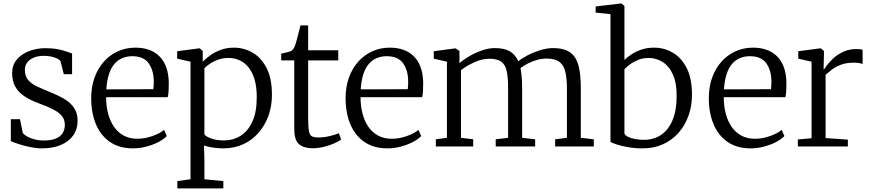

<svg xmlns="http://www.w3.org/2000/svg" viewBox="-20 -839 4986 1100"><path d="M220.5 11Q189 11 153.8 3.8Q118.5 -3.5 88.2 -13.2Q58 -23 42 -30.5V-156H94.5L110.5 -78Q117 -67.5 135 -57.2Q153 -47 178 -40.5Q203 -34 230 -34Q273.5 -34 300.2 -45.2Q327 -56.5 339.2 -76.8Q351.5 -97 351.5 -124Q351.5 -153.5 335 -174Q318.5 -194.5 285.5 -211.8Q252.5 -229 202.5 -247Q151 -266 117 -289.5Q83 -313 66.2 -345Q49.5 -377 49.5 -421.5Q49.5 -465.5 75.8 -497.2Q102 -529 145.8 -546Q189.5 -563 240.5 -563Q280 -563 310.5 -557Q341 -551 361.8 -543.5Q382.5 -536 393 -532.5V-414H345.5L327 -487.5Q322 -496.5 307.8 -503.5Q293.5 -510.5 273.8 -514.8Q254 -519 233 -519Q200.5 -519.5 175.5 -509.8Q150.5 -500 136.5 -482Q122.5 -464 122.5 -439.5Q122.5 -402.5 141.2 -380.8Q160 -359 189.8 -345Q219.5 -331 252.5 -317.5Q285.5 -304 316.2 -289.5Q347 -275 371.5 -256Q396 -237 410.2 -210.8Q424.5 -184.5 424.5 -147.5Q424.5 -98 399 -62.5Q373.5 -27 327.5 -8Q281.5 11 220.5 11Z M742 11Q664 11 610.5 -25.5Q557 -62 529.8 -127Q502.5 -192 502.5 -277Q502.5 -341.5 521.8 -394.8Q541 -448 575.2 -486.2Q609.5 -524.5 655.8 -545.2Q702 -566 755.5 -566Q844 -566 894 -515.8Q944 -465.5 947 -369Q947 -340.5 946 -319.2Q945 -298 941 -282H588Q588 -232 599.2 -188.8Q610.5 -145.5 632.8 -113Q655 -80.5 688.8 -62.2Q722.5 -44 766.5 -44Q809.5 -44 853.2 -59.5Q897 -75 920 -95L935.5 -59.5Q916.5 -40 885.8 -24.2Q855 -8.5 817.5 1.2Q780 11 742 11ZM589 -327 858.5 -328Q860 -336 860.5 -349.2Q861 -362.5 861 -371.5Q861 -434.5 832.2 -475.8Q803.5 -517 737.5 -517Q707 -517 681 -506.2Q655 -495.5 635.5 -472.8Q616 -450 604.2 -414Q592.5 -378 589 -327Z M996 240.5V198.5L1071.5 188V-485.5L995 -503V-545.5L1120.5 -562H1124.5L1141.5 -547V-485.5Q1158.5 -503 1184.2 -521.8Q1210 -540.5 1244.2 -553.2Q1278.5 -566 1321 -566Q1377 -566 1426.5 -537.8Q1476 -509.5 1507 -450Q1538 -390.5 1538 -295.5Q1538 -231.5 1518 -176Q1498 -120.5 1461.2 -78.2Q1424.5 -36 1373.2 -12.5Q1322 11 1259 11Q1231 11 1200 6.5Q1169 2 1149 -5.5L1151 80V188L1259.5 198.5V240.5ZM1262 -34.5Q1316 -34.5 1358.5 -61Q1401 -87.5 1426 -142.5Q1451 -197.5 1451 -282.5Q1451 -342 1438.2 -384.5Q1425.5 -427 1403 -454.2Q1380.5 -481.5 1351.2 -494.2Q1322 -507 1289 -507Q1257.5 -507 1230.5 -497.5Q1203.5 -488 1183 -474.2Q1162.5 -460.5 1151 -448V-69Q1158.5 -57 1189.8 -45.8Q1221 -34.5 1262 -34.5Z M1770.5 10.5Q1722.5 10.5 1694.2 -12Q1666 -34.5 1666 -99.5V-493H1591V-531.5Q1599.5 -533.5 1611.2 -536.2Q1623 -539 1633.5 -541.8Q1644 -544.5 1648 -547Q1653.5 -550.5 1657.2 -554.5Q1661 -558.5 1664.2 -564.2Q1667.5 -570 1670.5 -578.5Q1675 -590.5 1681.2 -614.2Q1687.5 -638 1693.2 -660.8Q1699 -683.5 1701.5 -693.5H1745.5V-551H1918V-493H1745.5V-165Q1745.5 -112.5 1749.8 -88.5Q1754 -64.5 1767 -58Q1780 -51.5 1806 -51.5Q1835.5 -51.5 1870.5 -59.8Q1905.5 -68 1921.5 -76L1934.5 -39.5Q1920 -28.5 1893.5 -17Q1867 -5.5 1834.5 2.5Q1802 10.5 1770.5 10.5Z M2199.5 11Q2121.5 11 2068 -25.5Q2014.5 -62 1987.2 -127Q1960 -192 1960 -277Q1960 -341.5 1979.2 -394.8Q1998.5 -448 2032.8 -486.2Q2067 -524.5 2113.2 -545.2Q2159.5 -566 2213 -566Q2301.5 -566 2351.5 -515.8Q2401.5 -465.5 2404.5 -369Q2404.5 -340.5 2403.5 -319.2Q2402.5 -298 2398.5 -282H2045.5Q2045.5 -232 2056.8 -188.8Q2068 -145.5 2090.2 -113Q2112.5 -80.5 2146.2 -62.2Q2180 -44 2224 -44Q2267 -44 2310.8 -59.5Q2354.5 -75 2377.5 -95L2393 -59.5Q2374 -40 2343.2 -24.2Q2312.5 -8.5 2275 1.2Q2237.5 11 2199.5 11ZM2046.5 -327 2316 -328Q2317.5 -336 2318 -349.2Q2318.5 -362.5 2318.5 -371.5Q2318.5 -434.5 2289.8 -475.8Q2261 -517 2195 -517Q2164.5 -517 2138.5 -506.2Q2112.5 -495.5 2093 -472.8Q2073.5 -450 2061.8 -414Q2050 -378 2046.5 -327Z M2477 0V-41L2540.5 -49.5V-485.5L2465 -503V-545.5L2589.5 -562L2612 -547.5L2612.5 -506.5L2611.5 -477Q2633.5 -496 2667.5 -516.2Q2701.5 -536.5 2740.5 -550Q2779.5 -563.5 2815.5 -563.5Q2868.5 -563.5 2900.5 -545.2Q2932.5 -527 2949.5 -488Q2967.5 -503.5 3000.8 -521Q3034 -538.5 3073.2 -551Q3112.5 -563.5 3149 -563.5Q3196 -563.5 3227 -549.8Q3258 -536 3275.5 -507.8Q3293 -479.5 3300.2 -436Q3307.5 -392.5 3307.5 -333V-49.5L3382 -41V0H3160.5V-41L3228 -49.5V-330Q3228 -386.5 3219.5 -425.2Q3211 -464 3185.8 -483.8Q3160.5 -503.5 3110.5 -503.5Q3083.5 -503.5 3056 -495.5Q3028.5 -487.5 3003.8 -475Q2979 -462.5 2962 -449Q2965 -433.5 2967.2 -415Q2969.5 -396.5 2970.5 -375.5Q2971.5 -354.5 2971.5 -331.5V-49.5L3046 -41V0H2820V-41L2891 -49.5V-332Q2891 -389 2884 -427Q2877 -465 2854.2 -483.8Q2831.5 -502.5 2784 -502.5Q2741.5 -502.5 2697 -482Q2652.5 -461.5 2621 -437V-49.5L2691 -41V0Z M3392.5 -767V-802L3536 -819H3539.5L3557.5 -805.5V-495.5Q3574 -512 3598.8 -528.2Q3623.5 -544.5 3655.8 -555.2Q3688 -566 3727.5 -566Q3784 -566 3833.5 -537.8Q3883 -509.5 3913.8 -450Q3944.5 -390.5 3944.5 -296Q3944.5 -232.5 3924.8 -176.8Q3905 -121 3868 -78.8Q3831 -36.5 3779 -12.8Q3727 11 3663 11Q3617 11 3577.2 4Q3537.5 -3 3510.8 -12Q3484 -21 3477.5 -27V-758ZM3695.5 -507Q3664 -507 3637 -496.2Q3610 -485.5 3589.5 -470.2Q3569 -455 3557.5 -442.5V-73.5Q3565 -57 3598 -47.5Q3631 -38 3668.5 -38Q3726 -38 3767.8 -66.5Q3809.5 -95 3832.8 -149.8Q3856 -204.5 3856.5 -282.5Q3858 -361 3835.8 -410.8Q3813.5 -460.5 3776.5 -483.8Q3739.5 -507 3695.5 -507Z M4280.5 11Q4202.5 11 4149 -25.5Q4095.5 -62 4068.2 -127Q4041 -192 4041 -277Q4041 -341.5 4060.2 -394.8Q4079.5 -448 4113.8 -486.2Q4148 -524.5 4194.2 -545.2Q4240.5 -566 4294 -566Q4382.5 -566 4432.5 -515.8Q4482.5 -465.5 4485.5 -369Q4485.5 -340.5 4484.5 -319.2Q4483.5 -298 4479.5 -282H4126.5Q4126.5 -232 4137.8 -188.8Q4149 -145.5 4171.2 -113Q4193.5 -80.5 4227.2 -62.2Q4261 -44 4305 -44Q4348 -44 4391.8 -59.5Q4435.5 -75 4458.5 -95L4474 -59.5Q4455 -40 4424.2 -24.2Q4393.5 -8.5 4356 1.2Q4318.5 11 4280.5 11ZM4127.5 -327 4397 -328Q4398.5 -336 4399 -349.2Q4399.5 -362.5 4399.5 -371.5Q4399.5 -434.5 4370.8 -475.8Q4342 -517 4276 -517Q4245.5 -517 4219.5 -506.2Q4193.5 -495.5 4174 -472.8Q4154.5 -450 4142.8 -414Q4131 -378 4127.5 -327Z M4551 0V-40L4629.5 -47V-485.5L4553.5 -503V-545.5L4678.5 -562H4682.5L4700.5 -547V-529L4698.5 -440.5L4700.5 -441.5Q4705 -447.5 4718.5 -466Q4732 -484.5 4755.2 -505.8Q4778.5 -527 4811.8 -542.5Q4845 -558 4888 -558Q4902 -558 4909.5 -556.8Q4917 -555.5 4922 -554V-471.5Q4919 -474 4906 -477Q4893 -480 4873.5 -480Q4828.5 -480 4797.8 -468.2Q4767 -456.5 4746.2 -440.2Q4725.5 -424 4710 -411V-48L4837.5 -39V0Z"/></svg>

Font: Merriweather 28pt Light
Style: Regular
Weight: 300
Version: Version 2.100